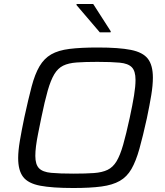

<svg xmlns="http://www.w3.org/2000/svg" viewBox="-20 -934 826 962"><path d="M347 8Q242 8 181.5 -3.5Q121 -15 96 -47.5Q71 -80 71 -142Q71 -178 79.5 -228.5Q88 -279 102 -346Q122 -438 138.5 -500.5Q155 -563 178 -602Q201 -641 236.5 -661.5Q272 -682 328.5 -689Q385 -696 470 -696Q576 -696 636 -684Q696 -672 721 -639.5Q746 -607 746 -545Q746 -507 738 -458Q730 -409 716 -342Q696 -251 678.5 -188.5Q661 -126 638.5 -87Q616 -48 580 -27.5Q544 -7 488 0.5Q432 8 347 8ZM349 -64Q410 -64 451 -67Q492 -70 519 -83Q546 -96 564 -126Q582 -156 597 -208.5Q612 -261 630 -344Q644 -409 651.5 -455Q659 -501 659 -534Q659 -578 640.5 -597Q622 -616 580 -620Q538 -624 468 -624Q406 -624 364.5 -621Q323 -618 296.5 -605Q270 -592 252 -562Q234 -532 219 -479.5Q204 -427 187 -344Q178 -300 171 -265Q164 -230 160.5 -202.5Q157 -175 157 -153Q157 -110 175.5 -91Q194 -72 236.5 -68Q279 -64 349 -64ZM480 -772 363 -909 364 -914H447L535 -777L534 -772Z"/></svg>

Font: Saira SemiExpanded
Style: Italic
Weight: 400
Width: 6
Italic angle: -12°
Designer: Hector Gatti with collaboration of the Omnibus-Type team
Foundry: Omnibus-Type
Version: Version 1.101